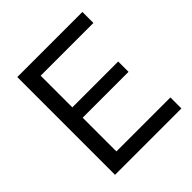

<svg xmlns="http://www.w3.org/2000/svg" viewBox="-191 -848 986 986"><g transform="rotate(-45 302.5 -355.0)"><path d="M567 -80V0H85V-710H558V-630H175V-400H508V-325H175V-80Z"/></g></svg>

Font: IngvarSans
Style: Regular
Weight: 500
Version: Version 3.000